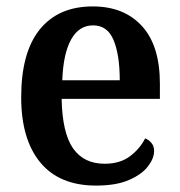

<svg xmlns="http://www.w3.org/2000/svg" viewBox="-20 -568 560 598"><path d="M279 10Q165 10 105.5 -62Q46 -134 46 -265Q46 -405 104 -476.5Q162 -548 269 -548Q366 -548 422 -487Q478 -426 478 -307V-260H172Q174 -154 207.5 -106Q241 -58 306 -58Q354 -58 385 -81.5Q416 -105 432 -137Q443 -133 451.5 -123Q460 -113 460 -98Q460 -75 441 -50Q422 -25 382 -7.5Q342 10 279 10ZM353 -318Q353 -396 334 -442.5Q315 -489 270 -489Q226 -489 201.5 -445Q177 -401 174 -318Z"/></svg>

Font: Noto Serif Myanmar SemiCondensed SemiBold
Style: Regular
Weight: 600
Width: 4
Designer: Ben Mitchell and the Monotype Design Team
Foundry: Monotype Imaging Inc.
Version: Version 2.106; ttfautohint (v1.8.4.7-5d5b)